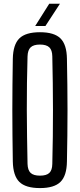

<svg xmlns="http://www.w3.org/2000/svg" viewBox="-20 -976 417 1004"><path d="M189 7.5Q114 7.5 81.2 -24.8Q48.5 -57 47 -131.5Q46 -200.5 45.2 -267Q44.5 -333.5 44.5 -400Q44.5 -466.5 45.2 -533Q46 -599.5 47 -668.5Q48.5 -743 81.2 -775.2Q114 -807.5 189 -807.5Q263.5 -807.5 296.2 -775.2Q329 -743 330 -668.5Q331.5 -599.5 332.2 -532.5Q333 -465.5 333 -399.5Q333 -333.5 332.2 -267Q331.5 -200.5 330 -131.5Q329 -57 296.2 -24.8Q263.5 7.5 189 7.5ZM189 -57.5Q223 -57.5 238 -71.8Q253 -86 253.5 -119Q255.5 -190 256.2 -260.8Q257 -331.5 257 -402Q257 -472.5 256 -542.2Q255 -612 253.5 -681Q253 -714 237.8 -728.5Q222.5 -743 189 -743Q155.5 -743 140.2 -728.5Q125 -714 124 -681Q122 -612 121 -542.2Q120 -472.5 120.2 -402Q120.5 -331.5 121.5 -260.8Q122.5 -190 124 -119Q125 -86 140.2 -71.8Q155.5 -57.5 189 -57.5ZM164 -840 237.5 -956.5H293.5L217.5 -840Z"/></svg>

Font: Big Shoulders Display Thin Medium
Style: Regular
Weight: 500
Version: Version 2.002